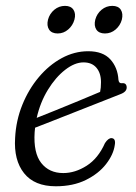

<svg xmlns="http://www.w3.org/2000/svg" viewBox="-20 -626 462 654"><path d="M371 -132Q366.5 -99.5 341.2 -67Q316 -34.5 272.5 -13Q229 8.5 170 8.5Q97.5 8.5 62 -36Q26.5 -80.5 31.5 -156.5Q34.5 -215.5 56 -268.8Q77.5 -322 112.2 -363.2Q147 -404.5 190.2 -428Q233.5 -451.5 280.5 -451.5Q330.5 -451.5 355.8 -423.8Q381 -396 383.5 -354Q385 -341.5 395 -342.5Q410 -344.5 411.5 -330Q413 -313.5 389.5 -305Q359 -293 319 -277.2Q279 -261.5 237.2 -245Q195.5 -228.5 159 -214.2Q122.5 -200 99.5 -191Q98.5 -183.5 98 -175.5Q93.5 -105 120.5 -70.8Q147.5 -36.5 195.5 -36.5Q236 -36.5 275.2 -61.5Q314.5 -86.5 337.5 -138.5Q349 -156 360 -155.5Q375 -154.5 371 -132ZM264.5 -413.5Q234.5 -413.5 202 -388.2Q169.5 -363 143.2 -320.2Q117 -277.5 105 -224.5Q132 -235 170 -250.5Q208 -266 248.2 -282.5Q288.5 -299 321 -313Q324 -326 324 -346Q324 -377 308.5 -395.2Q293 -413.5 264.5 -413.5ZM176.5 -512Q156 -512 147.2 -525.2Q138.5 -538.5 143.5 -559Q149 -579.5 165 -592.8Q181 -606 201.5 -606Q221.5 -606 230.2 -592.8Q239 -579.5 233.5 -559Q228 -539 212.2 -525.5Q196.5 -512 176.5 -512ZM337.5 -512Q317 -512 308.2 -525.2Q299.5 -538.5 304.5 -559Q310 -579.5 326 -592.8Q342 -606 362.5 -606Q383 -606 391.5 -592.8Q400 -579.5 395 -559Q389.5 -539 373.8 -525.5Q358 -512 337.5 -512Z"/></svg>

Font: Fraunces 72pt SuperSoft Light
Style: Italic
Weight: 300
Italic angle: -16°
Version: Version 1.000;[b76b70a41]